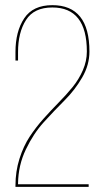

<svg xmlns="http://www.w3.org/2000/svg" viewBox="-20 -725 407 745"><path d="M183 -705Q327 -705 327 -525Q327 -473 299 -424.5Q271 -376 230.5 -335.5Q190 -295 150 -251Q110 -207 80.5 -145.5Q51 -84 50 -13V-10H324V0H40V-5Q40 -60 55.5 -109Q71 -158 95 -194.5Q119 -231 148.5 -264Q178 -297 208 -327.5Q238 -358 262 -387.5Q286 -417 301.5 -452.5Q317 -488 317 -525Q317 -696 183 -696Q112 -696 81 -647.5Q50 -599 50 -523V-490H40V-523Q40 -603 74 -654Q108 -705 183 -705Z"/></svg>

Font: Bebas Neue Thin
Style: Regular
Weight: 200
Designer: Ryoichi Tsunekawa
Foundry: Ryoichi Tsunekawa
Version: Version 1.003;PS 001.003;hotconv 1.0.70;makeotf.lib2.5.58329